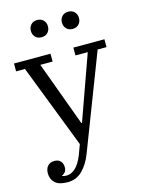

<svg xmlns="http://www.w3.org/2000/svg" viewBox="-136 -798 806 1087"><g transform="rotate(-15 267.0 -254.0)"><path d="M123 212Q72 212 49 190.5Q26 169 26 134Q26 108 40 92Q54 76 80 76Q103 76 115.5 89.5Q128 103 128 126Q128 143 119.5 153.5Q111 164 101 167V170Q112 174 127 174Q153 174 178 151.5Q203 129 223 78L244 21L54 -470H2V-516H216V-470H144L283 -92H287L422 -470H350V-516H532V-470H480L266 86Q245 141 209.5 176.5Q174 212 123 212ZM192 -619Q169 -619 155.5 -633.5Q142 -648 142 -668V-671Q142 -691 155.5 -705.5Q169 -720 192 -720Q215 -720 228.5 -705.5Q242 -691 242 -671V-668Q242 -648 228.5 -633.5Q215 -619 192 -619ZM374 -619Q351 -619 337.5 -633.5Q324 -648 324 -668V-671Q324 -691 337.5 -705.5Q351 -720 374 -720Q397 -720 410.5 -705.5Q424 -691 424 -671V-668Q424 -648 410.5 -633.5Q397 -619 374 -619Z"/></g></svg>

Font: IBM Plex Serif
Style: Regular
Weight: 400
Designer: Mike Abbink, Paul van der Laan, Pieter van Rosmalen
Foundry: Bold Monday
Version: Version 2.6